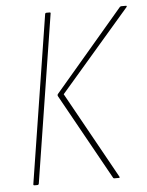

<svg xmlns="http://www.w3.org/2000/svg" viewBox="-49 -696 565 736"><g transform="rotate(-5 233.0 -327.5)"><path d="M361 0Q359 0 357 -2L173 -333Q171 -338 175 -342L440 -653Q443 -655 446 -655H463Q468 -655 465 -650L196 -338L381 -5Q384 0 378 0ZM54 0Q49 0 50 -5L152 -651Q153 -655 158 -655H169Q174 -655 173 -651L71 -5Q70 0 65 0Z"/></g></svg>

Font: Sofia Sans Condensed Thin
Style: Italic
Weight: 250
Italic angle: -9°
Version: Version 4.100